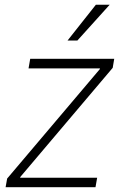

<svg xmlns="http://www.w3.org/2000/svg" viewBox="-20 -781 497 801"><path d="M3.4 0 9.8 -36.1 396.5 -492.7 397 -495.6H99.1L106 -535.6H456.5L450.2 -498L64.5 -42.5L64 -39.6H385.3L378.4 0ZM261.7 -611.8 379.9 -761.2H437.5L302.7 -611.8Z"/></svg>

Font: Inter Display Extra Light
Style: Italic
Weight: 200
Italic angle: -9.39999°
Designer: Rasmus Andersson
Foundry: rsms
Version: Version 4.000;git-4fc901f